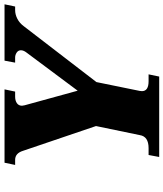

<svg xmlns="http://www.w3.org/2000/svg" viewBox="44 -784 740 869"><g transform="rotate(-90 414.5 -350.0)"><path d="M147 -48H178Q231 -48 237 -88L278 -286L166 -616Q155 -652 125 -652H102L112 -700H444L434 -652H411Q393 -652 381.5 -644Q370 -636 370 -621Q370 -617 372 -609L438 -369L611 -601Q621 -614 621 -626Q621 -638 610.5 -645Q600 -652 588 -652H565L574 -700H829L819 -652H803Q783 -652 763.5 -642Q744 -632 730 -613L477 -284L437 -88Q436 -84 436 -78Q436 -48 481 -48H512L502 0H138Z"/></g></svg>

Font: Taviraj Black
Style: Italic
Weight: 900
Italic angle: -12°
Designer: Katatrad Team
Foundry: CadsonDemak
Version: Version 1.001